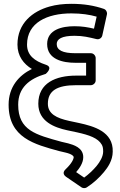

<svg xmlns="http://www.w3.org/2000/svg" viewBox="-20 -766 629 1003"><path d="M352.5 -696C405.5 -696 448.1 -689.5 484.9 -679L471 -616.2C439 -623.6 409.7 -629 369 -629C305 -629 226.3 -611.6 226.3 -536C226.3 -454.7 309.8 -438 373.4 -438H429.8V-371H377.8C271.7 -371 180.1 -332.9 180.1 -224C180.1 -130.6 265.7 -99.8 330.7 -85.6L382.4 -74.6C446.5 -60.4 492.3 -44.6 511.7 -10.2C516.9 -1 518.9 9.4 518.9 25.5C518.9 51.7 502.3 79.5 484.5 101.1C466.8 122.5 443 144.8 419.7 161.7L377.8 133.1C394.8 113.5 414.9 85.6 414.9 55C414.9 4.6 362.9 -9.5 335.7 -17.2L301.5 -25.2C166.4 -62.3 75 -84.9 75 -219C75 -307.3 132.1 -354.5 218.8 -380C218.8 -380 261 -414.2 219.5 -427.8C159.9 -447.3 121.2 -477.3 121.2 -533C121.2 -647.5 226.2 -696 352.5 -696ZM146.6 -405.7C78 -372 25 -311.6 25 -219C25 -45.6 160.9 -12 289.1 23.2L323.1 31.2C355.9 38.9 364.9 49.6 364.9 55C364.9 59.1 362.9 67.3 355.8 79.1C349 90.4 337.8 103.9 322.1 118.9C301.3 138.6 319.8 154 325.2 157.6L405.5 212.6C412.8 217.6 424.3 218.6 433 213.1C466.2 192 498.5 162.7 523 132.9C543.2 108.5 568.4 72.7 568.9 26.5C572.1 -78.8 469.5 -106.6 393 -123.4L341.3 -134.4C275.6 -148.8 230.1 -171.1 230.1 -224C230.1 -292.3 278.3 -321 377.8 -321H454.8C465.5 -321 479.8 -330.9 479.8 -346V-463C479.8 -473.7 469.9 -488 454.8 -488H373.4C307.2 -488 276.3 -504.1 276.3 -536C276.3 -561.9 302.8 -579 369 -579C414.5 -579 444 -571.3 484.2 -561.7C498.2 -558.3 511.5 -567.5 514.4 -580.6L538.6 -690.6C541.1 -701.8 534.7 -715.4 522.3 -719.7C472.8 -736.5 420 -746 352.5 -746C311.1 -746 273.5 -741.5 239.7 -732.1C149.8 -707.1 71.2 -644.7 71.2 -533C71.2 -472.9 103.6 -431.7 146.6 -405.7Z"/></svg>

Font: Asimov
Style: WidOu
Weight: 500
Designer: Google
Version: Version 2.000980; 2014